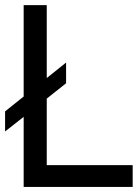

<svg xmlns="http://www.w3.org/2000/svg" viewBox="-20 -736 542 756"><path d="M73.2 0V-275.9L0 -218.3V-297.4L73.2 -356V-715.8H164.1V-428.7L240.2 -489.7V-408.2L164.1 -347.7V-85.9H502.4V0Z"/></svg>

Font: Arian AMU
Style: Regular
Weight: 400
Designer: Ruben Hakobyan (Tarumian)
Foundry: Ruben Hakobyan (Tarumian)
Version: Version 4.003